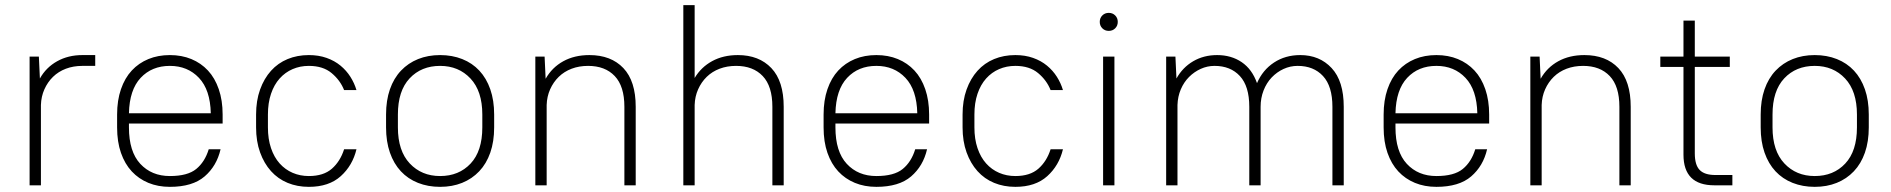

<svg xmlns="http://www.w3.org/2000/svg" viewBox="-20 -720 7346 746"><path d="M95 -500H131L135 -415Q159 -458 202 -482Q245 -506 300 -506H350V-464H300Q265 -464 236 -453Q207 -442 186 -421.5Q165 -401 152.5 -373Q140 -345 139 -312V0H95Z M640 6Q594 6 556.5 -9.5Q519 -25 492 -54Q465 -83 450 -126Q435 -169 435 -225V-275Q435 -330 450 -373.5Q465 -417 492 -446Q519 -475 556.5 -490.5Q594 -506 640 -506Q686 -506 723.5 -490.5Q761 -475 788 -446Q815 -417 830 -373.5Q845 -330 845 -275V-240H481V-225Q481 -131 525 -83.5Q569 -36 640 -36Q709 -36 742.5 -63.5Q776 -91 791 -140H837Q822 -75 775 -34.5Q728 6 640 6ZM640 -464Q570 -464 526.5 -417.5Q483 -371 481 -280H799Q797 -371 753 -417.5Q709 -464 640 -464Z M1180 6Q1135 6 1097.5 -9.5Q1060 -25 1033 -55Q1006 -85 990.5 -128Q975 -171 975 -225V-275Q975 -329 990.5 -372Q1006 -415 1033 -445Q1060 -475 1097.5 -490.5Q1135 -506 1180 -506Q1218 -506 1249 -495Q1280 -484 1303 -465Q1326 -446 1341.5 -421.5Q1357 -397 1365 -370H1317Q1302 -408 1268.5 -436Q1235 -464 1180 -464Q1146 -464 1117 -451.5Q1088 -439 1066.5 -415Q1045 -391 1033 -355.5Q1021 -320 1021 -275V-225Q1021 -180 1033 -144.5Q1045 -109 1066.5 -85Q1088 -61 1117 -48.5Q1146 -36 1180 -36Q1237 -36 1269.5 -64.5Q1302 -93 1317 -140H1365Q1350 -77 1304 -35.5Q1258 6 1180 6Z M1690 6Q1643 6 1604 -9.5Q1565 -25 1537.5 -54.5Q1510 -84 1495 -127Q1480 -170 1480 -225V-275Q1480 -330 1495 -373Q1510 -416 1538 -445.5Q1566 -475 1604.5 -490.5Q1643 -506 1690 -506Q1737 -506 1776 -490.5Q1815 -475 1842.5 -445.5Q1870 -416 1885 -373Q1900 -330 1900 -275V-225Q1900 -170 1885 -127Q1870 -84 1842 -54.5Q1814 -25 1775.5 -9.5Q1737 6 1690 6ZM1690 -36Q1763 -36 1808.5 -84.5Q1854 -133 1854 -225V-275Q1854 -366 1808 -415Q1762 -464 1690 -464Q1617 -464 1571.5 -415.5Q1526 -367 1526 -275V-225Q1526 -134 1572 -85Q1618 -36 1690 -36Z M2060 -500H2096L2100 -414Q2125 -458 2168.5 -482Q2212 -506 2270 -506Q2354 -506 2402 -455.5Q2450 -405 2450 -305V0H2406V-305Q2406 -385 2368.5 -424.5Q2331 -464 2265 -464Q2230 -464 2201 -453Q2172 -442 2151 -421.5Q2130 -401 2117.5 -373Q2105 -345 2104 -312V0H2060Z M2635 -700H2679V-417Q2704 -459 2747 -482.5Q2790 -506 2847 -506Q2929 -506 2977 -455.5Q3025 -405 3025 -305V0H2981V-305Q2981 -385 2943.5 -424.5Q2906 -464 2840 -464Q2805 -464 2776 -453Q2747 -442 2726 -421.5Q2705 -401 2692.5 -373Q2680 -345 2679 -312V0H2635Z M3385 6Q3339 6 3301.5 -9.5Q3264 -25 3237 -54Q3210 -83 3195 -126Q3180 -169 3180 -225V-275Q3180 -330 3195 -373.5Q3210 -417 3237 -446Q3264 -475 3301.5 -490.5Q3339 -506 3385 -506Q3431 -506 3468.5 -490.5Q3506 -475 3533 -446Q3560 -417 3575 -373.5Q3590 -330 3590 -275V-240H3226V-225Q3226 -131 3270 -83.5Q3314 -36 3385 -36Q3454 -36 3487.5 -63.5Q3521 -91 3536 -140H3582Q3567 -75 3520 -34.5Q3473 6 3385 6ZM3385 -464Q3315 -464 3271.5 -417.5Q3228 -371 3226 -280H3544Q3542 -371 3498 -417.5Q3454 -464 3385 -464Z M3925 6Q3880 6 3842.5 -9.5Q3805 -25 3778 -55Q3751 -85 3735.5 -128Q3720 -171 3720 -225V-275Q3720 -329 3735.5 -372Q3751 -415 3778 -445Q3805 -475 3842.5 -490.5Q3880 -506 3925 -506Q3963 -506 3994 -495Q4025 -484 4048 -465Q4071 -446 4086.5 -421.5Q4102 -397 4110 -370H4062Q4047 -408 4013.5 -436Q3980 -464 3925 -464Q3891 -464 3862 -451.5Q3833 -439 3811.5 -415Q3790 -391 3778 -355.5Q3766 -320 3766 -275V-225Q3766 -180 3778 -144.5Q3790 -109 3811.5 -85Q3833 -61 3862 -48.5Q3891 -36 3925 -36Q3982 -36 4014.5 -64.5Q4047 -93 4062 -140H4110Q4095 -77 4049 -35.5Q4003 6 3925 6Z M4266 -500H4310V0H4266ZM4288 -600Q4273 -600 4263 -610Q4253 -620 4253 -635Q4253 -650 4263 -660Q4273 -670 4288 -670Q4303 -670 4313 -660Q4323 -650 4323 -635Q4323 -620 4313 -610Q4303 -600 4288 -600Z M4511 -500H4547L4551 -415Q4575 -458 4616 -482Q4657 -506 4709 -506Q4764 -506 4804.5 -478.5Q4845 -451 4864 -397Q4886 -448 4930 -477Q4974 -506 5032 -506Q5107 -506 5154 -455.5Q5201 -405 5201 -305V0H5157V-305Q5157 -385 5120.5 -424.5Q5084 -464 5022 -464Q4993 -464 4967 -452Q4941 -440 4921 -419Q4901 -398 4889.5 -368.5Q4878 -339 4878 -305V0H4834V-305Q4834 -385 4797.5 -424.5Q4761 -464 4699 -464Q4671 -464 4645.5 -452.5Q4620 -441 4600 -421Q4580 -401 4568 -373Q4556 -345 4555 -312V0H4511Z M5561 6Q5515 6 5477.5 -9.5Q5440 -25 5413 -54Q5386 -83 5371 -126Q5356 -169 5356 -225V-275Q5356 -330 5371 -373.5Q5386 -417 5413 -446Q5440 -475 5477.5 -490.5Q5515 -506 5561 -506Q5607 -506 5644.5 -490.5Q5682 -475 5709 -446Q5736 -417 5751 -373.5Q5766 -330 5766 -275V-240H5402V-225Q5402 -131 5446 -83.5Q5490 -36 5561 -36Q5630 -36 5663.5 -63.5Q5697 -91 5712 -140H5758Q5743 -75 5696 -34.5Q5649 6 5561 6ZM5561 -464Q5491 -464 5447.5 -417.5Q5404 -371 5402 -280H5720Q5718 -371 5674 -417.5Q5630 -464 5561 -464Z M5926 -500H5962L5966 -414Q5991 -458 6034.5 -482Q6078 -506 6136 -506Q6220 -506 6268 -455.5Q6316 -405 6316 -305V0H6272V-305Q6272 -385 6234.5 -424.5Q6197 -464 6131 -464Q6096 -464 6067 -453Q6038 -442 6017 -421.5Q5996 -401 5983.5 -373Q5971 -345 5970 -312V0H5926Z M6431 -500H6521V-640H6565V-500H6701V-460H6565V-124Q6565 -79 6584 -59.5Q6603 -40 6645 -40H6711V0H6641Q6521 0 6521 -119V-460H6431Z M7031 6Q6984 6 6945 -9.5Q6906 -25 6878.5 -54.5Q6851 -84 6836 -127Q6821 -170 6821 -225V-275Q6821 -330 6836 -373Q6851 -416 6879 -445.5Q6907 -475 6945.5 -490.5Q6984 -506 7031 -506Q7078 -506 7117 -490.5Q7156 -475 7183.5 -445.5Q7211 -416 7226 -373Q7241 -330 7241 -275V-225Q7241 -170 7226 -127Q7211 -84 7183 -54.5Q7155 -25 7116.5 -9.5Q7078 6 7031 6ZM7031 -36Q7104 -36 7149.5 -84.5Q7195 -133 7195 -225V-275Q7195 -366 7149 -415Q7103 -464 7031 -464Q6958 -464 6912.5 -415.5Q6867 -367 6867 -275V-225Q6867 -134 6913 -85Q6959 -36 7031 -36Z"/></svg>

Font: PT Root UI Web Light
Style: Regular
Weight: 300
Designer: Vitaly Kuzmin
Foundry: ParaType Ltd.
Version: Version 1.000W